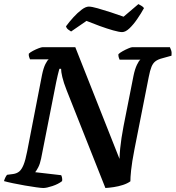

<svg xmlns="http://www.w3.org/2000/svg" viewBox="-31 -940 878 960"><path d="M185.5 0Q176 0 150.5 -3.5Q125 -7 93.2 -12.5Q61.5 -18 33 -24Q4.5 -30 -11 -34.5Q-8.5 -44 -4 -53Q0.5 -62 4.5 -66L35 -70Q52.5 -72.5 64.8 -82.2Q77 -92 86.8 -115.8Q96.5 -139.5 105 -184L179 -565Q186 -599.5 196 -619.5Q206 -639.5 213 -643.5H119Q117 -648 114.5 -655.5Q112 -663 113 -671.5Q120 -678.5 134.2 -686Q148.5 -693.5 162.5 -698.8Q176.5 -704 181.5 -704H345.5L566.5 -145.5Q567.5 -173.5 570 -198.5Q572.5 -223.5 576.5 -249.8Q580.5 -276 586.5 -308L636.5 -561Q643.5 -595 653.8 -616.2Q664 -637.5 671 -641.5H567Q565 -646 562.8 -652.8Q560.5 -659.5 561 -669Q568 -676 582.2 -684Q596.5 -692 610.8 -698Q625 -704 630 -704H818.5Q821 -699.5 824.8 -688.5Q828.5 -677.5 826.5 -661.5L781.5 -649Q759.5 -643.5 746.8 -634Q734 -624.5 726.5 -606.2Q719 -588 712.5 -554L641.5 -194.5Q628.5 -128 624.5 -88.5Q620.5 -49 621 -33.5Q606 -22.5 583.5 -15.2Q561 -8 537.8 -4.5Q514.5 -1 496 0L302.5 -488Q287 -527 280.5 -555Q274 -583 274.5 -596H266Q265 -592.5 262.8 -584.5Q260.5 -576.5 257.5 -563.5Q254.5 -550.5 250 -529.5L174.5 -147Q169 -120 160 -103Q151 -86 145 -79L275 -64Q277.5 -59.5 279.2 -51.2Q281 -43 279.5 -34.5Q260.5 -19.5 231.2 -9.8Q202 0 185.5 0ZM579.5 -779.5Q565.5 -779.5 534.5 -788.2Q503.5 -797 467.2 -810.2Q431 -823.5 401.5 -835.5L324.5 -782.5Q319 -786 310.5 -792Q302 -798 299 -808.5Q315.5 -831 336 -853.5Q356.5 -876 377 -891.5Q397.5 -907 413 -907Q427.5 -907 457.5 -898.5Q487.5 -890 523 -878.5Q558.5 -867 587 -856.5L661 -919.5Q667.5 -916 675.8 -911.2Q684 -906.5 689 -899.5Q674.5 -873 655.2 -845Q636 -817 616.2 -798.2Q596.5 -779.5 579.5 -779.5Z"/></svg>

Font: Texturina Medium
Style: Italic
Weight: 500
Italic angle: -11°
Designer: Guillermo Torres Carreño
Foundry: Omnibus-Type
Version: Version 1.002